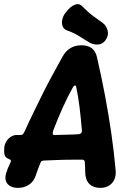

<svg xmlns="http://www.w3.org/2000/svg" viewBox="-33 -903 632 933"><path d="M54 10Q29 10 13 -1Q-3 -12 -6 -30.5Q-9 -49 1 -73Q4 -84 9.5 -95Q15 -106 19 -116Q20 -120 20 -122.5Q20 -125 19 -126Q18 -126 16.5 -127Q15 -128 13 -129Q4 -132 -3 -138Q-10 -144 -12 -156Q-14 -168 -12 -186V-188Q-9 -207 0.5 -220Q10 -233 22.5 -240Q35 -247 47 -247H68Q74 -247 78 -251Q82 -255 86 -263Q109 -314 131 -359Q153 -404 174.5 -447.5Q196 -491 220 -535Q244 -579 270 -626Q300 -683 363 -683Q425 -683 438 -626Q459 -535 476.5 -443Q494 -351 507.5 -258.5Q521 -166 529 -74Q532 -36 511 -13Q490 10 455 10Q420 10 400.5 -10Q381 -30 381 -68Q381 -79 380.5 -91Q380 -103 379 -116Q378 -127 367 -127Q340 -127 318 -127Q296 -127 275.5 -126.5Q255 -126 232.5 -125Q210 -124 182 -123Q176 -123 170.5 -120.5Q165 -118 163 -110Q157 -96 152.5 -83.5Q148 -71 142 -54Q133 -23 109.5 -6.5Q86 10 54 10ZM231 -247Q262 -248 291.5 -248.5Q321 -249 351 -251Q360 -253 363 -258.5Q366 -264 365 -270Q360 -329 353.5 -382.5Q347 -436 337 -482Q336 -487 332 -487.5Q328 -488 323 -482Q296 -434 272 -380.5Q248 -327 225 -267Q223 -259 223.5 -253Q224 -247 231 -247ZM467 -791Q484 -778 490 -754.5Q496 -731 481 -710L480 -708Q465 -687 441 -686.5Q417 -686 397 -699Q371 -716 345.5 -731Q320 -746 293 -755Q277 -761 271.5 -775.5Q266 -790 269.5 -807Q273 -824 283 -838L290 -846Q307 -870 329.5 -879.5Q352 -889 368 -871Q399 -840 420 -825Q441 -810 467 -791Z"/></svg>

Font: Winky Sans SemiBold
Style: Italic
Weight: 600
Italic angle: -8.97852°
Designer: Simon Atzbach
Foundry: typofactur
Version: Version 1.205